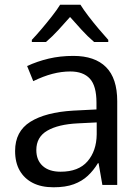

<svg xmlns="http://www.w3.org/2000/svg" viewBox="-20 -784 593 814"><path d="M291 -547Q382 -547 429.5 -499.5Q477 -452 477 -355V0H414L398 -92H395Q377 -62 352.5 -39Q328 -16 293 -3Q258 10 207 10Q155 10 119 -8.5Q83 -27 63.5 -61Q44 -95 44 -144Q44 -227 108.5 -267.5Q173 -308 290 -315L389 -320V-349Q389 -420 361 -450.5Q333 -481 278 -481Q241 -481 202.5 -471Q164 -461 121 -440L95 -504Q138 -524 186.5 -535.5Q235 -547 291 -547ZM310 -261Q227 -257 180.5 -230Q134 -203 134 -148Q134 -105 161 -80.5Q188 -56 237 -56Q313 -56 351 -100Q389 -144 390 -214V-265ZM321 -764Q334 -743 355 -715.5Q376 -688 398.5 -661.5Q421 -635 439 -615V-606H379Q352 -629 326 -657.5Q300 -686 277 -712Q254 -686 228.5 -658Q203 -630 175 -606H115V-615Q134 -635 156.5 -661.5Q179 -688 200.5 -715.5Q222 -743 235 -764Z"/></svg>

Font: Noto Sans Hebrew Thin
Style: Regular
Weight: 400
Version: Version 3.001